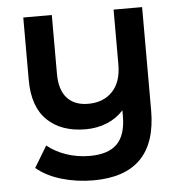

<svg xmlns="http://www.w3.org/2000/svg" viewBox="-50 -539 726 771"><g transform="rotate(-5 313.0 -153.0)"><path d="M551 -491V-75Q551 185 296 185Q229 185 168 167Q107 149 67 115L119 29Q150 55 195 70.5Q240 86 290 86Q365 86 400.5 50Q436 14 436 -62V-85Q408 -54 368.5 -38Q329 -22 283 -22Q185 -22 128.5 -76.5Q72 -131 72 -239V-491H187V-254Q187 -189 217 -156Q247 -123 302 -123Q363 -123 399.5 -161Q436 -199 436 -270V-491Z"/></g></svg>

Font: Montserrat Ace
Style: Bold
Weight: 600
Designer: Julieta Ulanovsky
Foundry: Julieta Ulanovsky
Version: Version 1